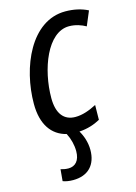

<svg xmlns="http://www.w3.org/2000/svg" viewBox="-117 -609 629 890"><g transform="rotate(-15 197.5 -163.5)"><path d="M121 219C194 219 234 175 234 104C234 68 222 34 207 9C246 7 281 -5 308 -20L309 -91C274 -73 241 -61 207 -61C152 -61 121 -100 121 -174C121 -312 182 -475 286 -475C317 -475 345 -465 366 -453L395 -522C364 -538 327 -546 287 -546C122 -546 36 -344 36 -169C36 -70 78 -12 147 5C161 32 169 63 169 93C169 138 147 161 114 161C99 161 87 158 77 155L72 211C85 216 101 219 121 219Z"/></g></svg>

Font: Noto Sans Display SemiCondensed
Style: Italic
Weight: 400
Width: 4
Italic angle: -12°
Designer: Monotype Design Team
Foundry: Monotype Imaging Inc.
Version: Version 1.900